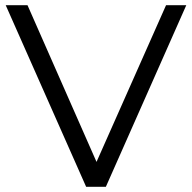

<svg xmlns="http://www.w3.org/2000/svg" viewBox="-20 -720 740 740"><path d="M698 -700H620L352 -96L86 -700H2L312 0H388Z"/></svg>

Font: Montserrat-Alt1
Style: Regular
Weight: 400
Designer: Differentunic
Foundry: Differentunic
Version: Version 7.222